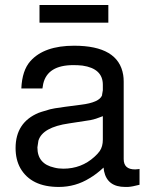

<svg xmlns="http://www.w3.org/2000/svg" viewBox="-20 -721 596 764"><path d="M535.2 -48.8V14.2Q505.9 22 488.8 22.9H487.8H478Q407.2 22.9 394 -40L392.1 -54.2Q363.8 -27.8 336.9 -12.2Q280.8 22.9 213.9 22.9Q104 22.9 61 -51.8Q42 -85.9 42 -131.8Q42 -233.9 133.8 -272L145 -275.9L179.2 -286.1Q188 -288.1 198.2 -290Q228 -294.9 301.8 -304.2Q375 -313 386.2 -341.8V-342.8V-344.2L389.2 -361.8V-383.8Q389.2 -448.2 308.1 -460Q291 -461.9 272 -461.9Q168.9 -461.9 151.9 -387.2Q149.9 -377.9 148.9 -369.1H64.9Q67.9 -440.9 101.1 -478Q155.8 -539.1 274.9 -539.1Q451.2 -539.1 470.2 -422.9Q472.2 -411.1 472.2 -396V-87.9Q472.2 -46.9 517.1 -46.9H519Q524.9 -46.9 529.8 -47.9H530.8ZM389.2 -165V-258.8L378.9 -254.9Q362.8 -248 340.8 -243.2L254.9 -230Q148.9 -214.8 132.8 -161.1L128.9 -134.8V-133.8Q128.9 -68.8 195.8 -54.2Q211.9 -49.8 231.9 -49.8Q304.2 -49.8 356 -97.2Q369.1 -108.9 377 -120.1Q389.2 -138.2 389.2 -165ZM411.1 -701.2V-630.9H137.2V-701.2Z"/></svg>

Font: SolaimanLipiNormal
Style: Normal
Weight: 400
Designer: Solaiman Karim
Version: Version 1.6.1 ; ttfautohint (v1.5.65-e2d9)